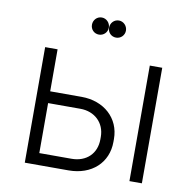

<svg xmlns="http://www.w3.org/2000/svg" viewBox="-78 -772 859 851"><g transform="rotate(10 351.5 -346.5)"><path d="M390 -616C411 -616 428 -633 428 -654C428 -675 411 -693 390 -693C368 -693 352 -675 352 -654C352 -633 368 -616 390 -616ZM313 -616C334 -616 351 -633 351 -654C351 -675 334 -693 313 -693C291 -693 275 -675 275 -654C275 -633 291 -616 313 -616ZM88 0H285C389 0 459 -65 459 -159V-172C459 -265 387 -331 285 -331H144V-520H88ZM559 0H615V-520H559ZM144 -53V-278H289C354 -278 400 -234 400 -171V-160C400 -96 356 -53 289 -53Z"/></g></svg>

Font: Fixel Text Light
Style: Regular
Weight: 300
Width: 4
Designer: AlfaBravo + MacPaw
Foundry: Kyrylo Tkachov, Marchela Mozhyna, Serhii Makarenko, Maria Weinstein, Zakhar Kryvoshyya
Version: Version 1.211